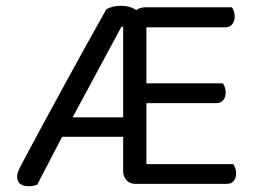

<svg xmlns="http://www.w3.org/2000/svg" viewBox="-20 -633 884 661"><path d="M457 -541H398L222 -214L199 -172L108 3Q101 5 95.5 6.5Q90 8 79 8Q59 8 49 -0.5Q39 -9 39 -24Q39 -33 43 -43.5Q47 -54 54 -67Q65 -88 88.5 -131.5Q112 -175 143.5 -233.5Q175 -292 210.5 -356.5Q246 -421 281 -484.5Q316 -548 346 -601Q354 -606 367 -609.5Q380 -613 397 -613Q411 -613 423 -610Q435 -607 444 -601.5Q453 -596 456 -588ZM138 -162 165 -229H433L449 -162ZM404 -549H484V-8Q480 -7 468.5 -3.5Q457 0 446 0Q427 0 415.5 -12.5Q404 -25 404 -44ZM446 -278V-346H747Q751 -342 754 -333Q757 -324 757 -314Q757 -298 748.5 -288Q740 -278 726 -278ZM446 0V-68H783Q786 -64 789.5 -55.5Q793 -47 793 -36Q793 -20 784.5 -10Q776 0 762 0ZM435 -539V-571Q436 -588 448.5 -598Q461 -608 483 -608H778Q782 -604 785 -595Q788 -586 788 -576Q788 -560 779.5 -549.5Q771 -539 757 -539Z"/></svg>

Font: Baloo Bhaina 2
Style: Regular
Weight: 400
Designer: Yesha Goshar, Manish Minz, Shuchita Grover and Ek Type
Foundry: Ek Type
Version: Version 1.700